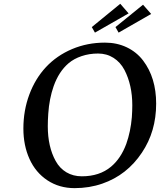

<svg xmlns="http://www.w3.org/2000/svg" viewBox="-20 -978 845 1014"><path d="M637.2 -608.9Q615.7 -649.4 579.6 -672.4Q543.5 -695.3 498 -695.3Q451.2 -695.3 410.9 -681.6Q370.6 -668 342.8 -644.5Q290.5 -600.1 263.2 -522.5Q240.2 -456.5 234.9 -377.9Q232.4 -342.3 232.4 -311.5Q232.4 -203.1 273.9 -127.9Q294.9 -89.4 330.6 -68.1Q366.2 -46.9 412.1 -46.9Q505.9 -46.9 566.4 -97.7Q618.7 -141.6 647 -218.3Q669.9 -283.2 676.3 -358.9Q678.7 -394 678.7 -421.9Q678.7 -528.8 637.2 -608.9ZM735.8 -658.2Q804.7 -567.4 804.7 -430.7Q804.7 -283.7 729.5 -171.9Q650.4 -53.2 520.5 -8.3Q452.1 15.6 374 15.6Q293 15.6 230.5 -25.6Q168 -66.9 135.7 -138.7Q103.5 -210 103.5 -298.8Q103.5 -394.5 134.8 -478.5Q166 -562.5 222.7 -623.5Q279.8 -684.6 360.6 -718.8Q441.4 -752.9 534.2 -752.9Q597.7 -752.9 649.7 -728Q701.7 -703.1 735.8 -658.2ZM778.3 -904.3 606.4 -805.7 589.8 -835 735.4 -953.1ZM659.2 -907.2 481.4 -805.7 464.8 -835 615.2 -958Z"/></svg>

Font: Neuton
Style: Italic
Weight: 400
Italic angle: -9°
Designer: Brian M Zick
Version: Version 1.32